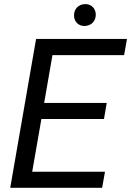

<svg xmlns="http://www.w3.org/2000/svg" viewBox="-20 -897 626 917"><path d="M333.5 -823.2C333.5 -792 356.4 -772.9 382.3 -772.9C383.3 -772.9 384.3 -772.9 385.3 -772.9C416 -774.4 437 -795.4 437.5 -826.2C437.5 -857.4 415.5 -877.4 388.2 -877.4C387.2 -877.4 386.2 -877.4 385.3 -877.4C354 -876 333.5 -854 333.5 -823.2ZM489.7 -405.3H190.9L230.5 -633.8H572.8L586.4 -710.9H152.3L28.8 0H467.8L481.4 -76.7H133.8L177.7 -328.6H476.6Z"/></svg>

Font: Roboto
Style: Italic
Weight: 400
Italic angle: -12°
Designer: Google
Version: Version 2.137; 2017